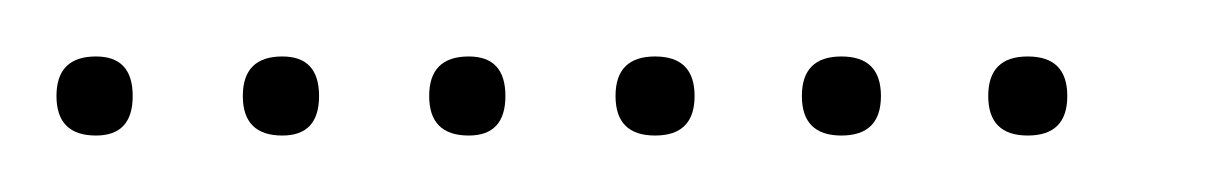

<svg xmlns="http://www.w3.org/2000/svg" viewBox="-20 -298 436 68"><path d="M14 -250Q0 -250 0 -264Q0 -278 14 -278Q27 -278 27 -264Q27 -250 14 -250ZM80 -250Q66 -250 66 -264Q66 -278 80 -278Q93 -278 93 -264Q93 -250 80 -250ZM146 -250Q132 -250 132 -264Q132 -278 146 -278Q159 -278 159 -264Q159 -250 146 -250ZM212 -250Q198 -250 198 -264Q198 -278 212 -278Q226 -278 226 -264Q226 -250 212 -250ZM278 -250Q264 -250 264 -264Q264 -278 278 -278Q292 -278 292 -264Q292 -250 278 -250ZM344 -250Q330 -250 330 -264Q330 -278 344 -278Q358 -278 358 -264Q358 -250 344 -250Z"/></svg>

Font: FRB American Cursive Just Xheight
Style: Italic
Weight: 400
Italic angle: -25°
Version: Version 2.0;Modular Font Editor K font №1